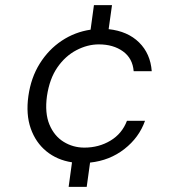

<svg xmlns="http://www.w3.org/2000/svg" viewBox="-20 -620 690 744"><path d="M246 104 259 9Q201 0 159.5 -34Q118 -68 99 -122.5Q80 -177 90 -248Q100 -319 134 -373.5Q168 -428 219 -462Q270 -496 331 -505L344 -600H414L401 -507Q475 -499 519 -455.5Q563 -412 568 -344H498Q494 -394 456.5 -421Q419 -448 363 -448Q319 -448 276 -425.5Q233 -403 202.5 -359Q172 -315 162 -248Q153 -182 171.5 -137.5Q190 -93 226.5 -70.5Q263 -48 307 -48Q363 -48 408 -75Q453 -102 472 -152H542Q519 -87 462 -42.5Q405 2 329 10L316 104Z"/></svg>

Font: Host Grotesk Light
Style: Italic
Weight: 300
Italic angle: -8°
Designer: Doğukan Karapınar based on Poppins by Indian Type Foundry, Jonny Pinhorn
Foundry: Element Type
Version: Version 1.001; ttfautohint (v1.8.4.7-5d5b)